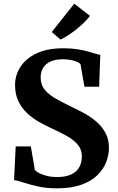

<svg xmlns="http://www.w3.org/2000/svg" viewBox="-20 -1015 642 1046"><path d="M290 11Q230.5 11 184.2 0.2Q138 -10.5 106 -21.2Q74 -32 56.5 -33.5L65.5 -217.5H148L170 -88.5Q178 -79.5 195.2 -71Q212.5 -62.5 236.8 -56.5Q261 -50.5 291 -50.5Q338 -50.5 367.8 -64.5Q397.5 -78.5 411.8 -104Q426 -129.5 426 -163Q426 -200 404.2 -226.2Q382.5 -252.5 344 -274.2Q305.5 -296 254 -319Q225 -332.5 191.5 -351.5Q158 -370.5 128.5 -397.8Q99 -425 80.5 -463Q62 -501 62 -552Q62 -606 91.8 -651.5Q121.5 -697 180 -724.5Q238.5 -752 325 -752Q365.5 -752 398 -747.2Q430.5 -742.5 455.2 -735.8Q480 -729 497.8 -723.2Q515.5 -717.5 526.5 -716.5L520 -542.5H440L418.5 -666Q414 -672 400.2 -678Q386.5 -684 366.8 -688Q347 -692 323 -692Q280.5 -692 253.8 -679.2Q227 -666.5 214.2 -644.2Q201.5 -622 201.5 -593.5Q201.5 -552 225.5 -524Q249.5 -496 289.8 -474.2Q330 -452.5 378.5 -428.5Q410 -414 444.2 -394.8Q478.5 -375.5 507.8 -349.8Q537 -324 555.2 -289.8Q573.5 -255.5 573.5 -209.5Q573.5 -171 558.5 -132Q543.5 -93 510.5 -60.5Q477.5 -28 423 -8.5Q368.5 11 290 11ZM310 -799.5 262 -840.5 384.5 -995 470 -928.5Q455.5 -909 435.8 -890Q416 -871 394.2 -853.8Q372.5 -836.5 351 -822.8Q329.5 -809 310.5 -799.5Z"/></svg>

Font: Merriweather 24pt
Style: Bold
Weight: 700
Designer: Eben Sorkin
Foundry: Eben Sorkin
Version: Version 2.100